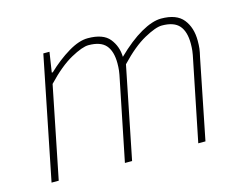

<svg xmlns="http://www.w3.org/2000/svg" viewBox="-75 -607 925 723"><g transform="rotate(-15 388.0 -245.0)"><path d="M44 0 140 -478H164L152 -400H156Q197 -439 239.5 -464.5Q282 -490 316 -490Q376 -490 400.5 -459.5Q425 -429 426 -388Q477 -438 522.5 -464Q568 -490 602 -490Q662 -490 688 -457.5Q714 -425 714 -374Q714 -356 712.5 -343.5Q711 -331 706 -310L644 0H616L678 -306Q683 -329 684.5 -342Q686 -355 686 -370Q686 -417 665.5 -440.5Q645 -464 598 -464Q574 -464 528.5 -439Q483 -414 430 -358L358 0H330L392 -306Q397 -329 398.5 -342Q400 -355 400 -370Q400 -417 379.5 -440.5Q359 -464 312 -464Q288 -464 242.5 -439Q197 -414 144 -358L72 0Z"/></g></svg>

Font: Source Sans 3
Style: Italic
Weight: 200
Italic angle: -11°
Designer: Paul D. Hunt
Foundry: Adobe
Version: Version 3.046;hotconv 1.0.118;makeotfexe 2.5.65603